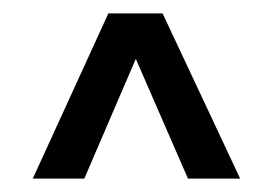

<svg xmlns="http://www.w3.org/2000/svg" viewBox="-20 -770 407 287"><path d="M29 -503 142 -750H223L339 -503H261L183 -682L106 -503Z"/></svg>

Font: Saira UltraCondensed SemiBold
Style: Regular
Weight: 600
Width: 1
Designer: Hector Gatti with collaboration of the Omnibus-Type team
Foundry: Omnibus-Type
Version: Version 1.101